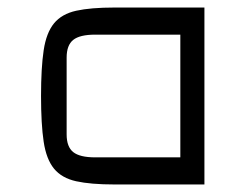

<svg xmlns="http://www.w3.org/2000/svg" viewBox="-20 -490 670 510"><path d="M284 0Q221 0 182.5 -8.5Q144 -17 123.5 -42Q103 -67 96 -113.5Q89 -160 89 -235Q89 -310 96 -356.5Q103 -403 123.5 -428Q144 -453 182.5 -461.5Q221 -470 284 -470H523V0ZM233 -72H459V-398H233Q192 -398 174.5 -384Q157 -370 157 -337V-133Q157 -100 174.5 -86Q192 -72 233 -72Z"/></svg>

Font: Changa ExtraLight Light
Style: Regular
Weight: 300
Version: Version 3.002; ttfautohint (v1.8.2)